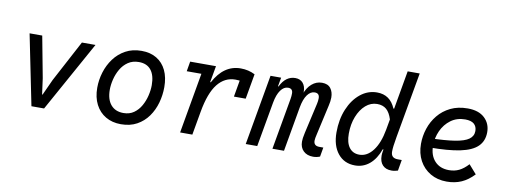

<svg xmlns="http://www.w3.org/2000/svg" viewBox="-61 -1060 3721 1406"><g transform="rotate(10 1800.0 -357.0)"><path d="M207 0 101 -523.5H195L253 -216L269 -98H272.5L326.5 -216L490 -523.5H591L301 0Z M874 16Q809.5 16 760.8 -12.5Q712 -41 685 -93.5Q658 -146 658 -217.5Q658 -276 675.5 -333Q693 -390 727.5 -436.8Q762 -483.5 813.2 -511.5Q864.5 -539.5 931.5 -539.5Q997.5 -539.5 1044.2 -511.2Q1091 -483 1116 -430.8Q1141 -378.5 1141 -306Q1141 -247 1125 -189.8Q1109 -132.5 1076 -86Q1043 -39.5 992.8 -11.8Q942.5 16 874 16ZM878.5 -68Q923.5 -68 955.8 -90.8Q988 -113.5 1008.2 -149.8Q1028.5 -186 1038.2 -227Q1048 -268 1048 -304.5Q1048 -377.5 1017.2 -416.5Q986.5 -455.5 926.5 -455.5Q880 -455.5 846.5 -432.8Q813 -410 792 -373.8Q771 -337.5 761 -296.5Q751 -255.5 751 -219Q751 -147 784.5 -107.5Q818 -68 878.5 -68Z M1312.5 0 1396 -476 1413.5 -450H1282.5L1295 -523.5H1487L1462.5 -386L1447 -401H1470Q1543.5 -539 1669 -539Q1727 -539 1775.5 -514L1741 -426.5Q1717.5 -440 1695.5 -445.8Q1673.5 -451.5 1644.5 -451.5Q1565.5 -451.5 1512.5 -384.8Q1459.5 -318 1434.5 -176L1403.5 0ZM1655 -327 1685 -499.5 1775.5 -514 1742.5 -327Z M2302 6Q2256.5 6 2229.8 -19.8Q2203 -45.5 2203 -89.5Q2203 -102.5 2205 -116.5Q2207 -130.5 2212.5 -156L2263.5 -381Q2268.5 -402.5 2268.5 -422.5Q2268.5 -460 2233 -460Q2202 -460 2178.2 -427.5Q2154.5 -395 2143.5 -333L2085 0H1999L2066.5 -383Q2068.5 -394 2069.2 -404.2Q2070 -414.5 2070 -423.5Q2070 -460 2035 -460Q2003.5 -460 1979.8 -427Q1956 -394 1945 -333L1886 0H1800.5L1892.5 -523.5H1971.5L1954 -425.5L1927 -457H1964Q1984 -498.5 2012 -518.8Q2040 -539 2074.5 -539Q2111.5 -539 2132 -515Q2152.5 -491 2152.5 -449.5Q2152.5 -440 2151 -425L2146.5 -429Q2164 -481 2197.5 -510Q2231 -539 2273.5 -539Q2317.5 -539 2338 -512Q2358.5 -485 2358.5 -443.5Q2358.5 -430 2356.2 -413.8Q2354 -397.5 2350 -381.5L2300 -158Q2296.5 -143.5 2294.5 -132Q2292.5 -120.5 2292.5 -112Q2292.5 -73 2335.5 -73H2364.5L2352.5 -4Q2328 6 2302 6Z M2615 15.5Q2534.5 15.5 2487.2 -43Q2440 -101.5 2440 -200Q2440 -296 2472 -372.8Q2504 -449.5 2559.2 -494.2Q2614.5 -539 2683 -539Q2732 -539 2766 -515.2Q2800 -491.5 2820.5 -443.5H2858.5L2819.5 -408L2876 -730H2965.5L2879 -242Q2871.5 -199.5 2868.5 -174.8Q2865.5 -150 2865.5 -131.5Q2865.5 -83 2916.5 -83H2946L2932 -2Q2921 1.5 2909.5 3.8Q2898 6 2885 6Q2842 6 2818.5 -19Q2795 -44 2795 -89.5Q2795 -102.5 2798.2 -121.5Q2801.5 -140.5 2808 -170.5L2833 -129.5L2795.5 -136.5Q2769 -62.5 2722.5 -23.5Q2676 15.5 2615 15.5ZM2632.5 -67.5Q2690.5 -67.5 2733.8 -124.2Q2777 -181 2795 -282L2809 -360.5Q2793.5 -410.5 2767 -433.2Q2740.5 -456 2698.5 -456Q2651 -456 2613 -422.8Q2575 -389.5 2552.8 -333Q2530.5 -276.5 2530.5 -206Q2530.5 -139.5 2557.2 -103.5Q2584 -67.5 2632.5 -67.5Z M3296 15.5Q3227.5 15.5 3175 -15.2Q3122.5 -46 3093.2 -100Q3064 -154 3064 -224.5Q3064 -283 3082.5 -339Q3101 -395 3138 -440.2Q3175 -485.5 3229.8 -512.2Q3284.5 -539 3357 -539Q3438.5 -539 3482.8 -497.5Q3527 -456 3527 -392Q3527 -327 3486 -286.5Q3445 -246 3356.8 -227.5Q3268.5 -209 3126.5 -209L3120 -276Q3236 -279 3306.2 -290.2Q3376.5 -301.5 3408.2 -324.5Q3440 -347.5 3440 -385.5Q3440 -419 3418.5 -437.8Q3397 -456.5 3352.5 -456.5Q3291 -456.5 3246.2 -423.5Q3201.5 -390.5 3177.5 -338Q3153.5 -285.5 3153.5 -226.5Q3153.5 -154.5 3192.5 -112.2Q3231.5 -70 3298.5 -70Q3340 -70 3373.5 -86.2Q3407 -102.5 3440.5 -139L3498 -73.5Q3454.5 -27.5 3406 -6Q3357.5 15.5 3296 15.5Z"/></g></svg>

Font: Google Sans Code
Style: Italic
Weight: 400
Italic angle: -10°
Monospace: yes
Designer: Google Sans Code Authors
Foundry: Google LLC
Version: Version 6.000